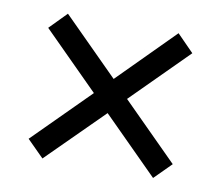

<svg xmlns="http://www.w3.org/2000/svg" viewBox="-57 -573 664 576"><g transform="rotate(10 274.5 -285.5)"><path d="M106 -65 55 -116 224 -285 55 -454 106 -506 275 -337 443 -506 494 -454 325 -285 494 -116 443 -65 275 -233Z"/></g></svg>

Font: Nunito Sans 7pt SemiCondensed SemiBold
Style: Regular
Weight: 600
Width: 4
Designer: Vernon Adams
Foundry: Vernon Adams
Version: Version 3.101;gftools[0.9.27]